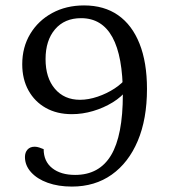

<svg xmlns="http://www.w3.org/2000/svg" viewBox="-20 -677 628 708"><path d="M290 -657Q364 -657 415.5 -621Q467 -585 494.5 -516Q522 -447 522 -349Q522 -238 488 -157.5Q454 -77 392 -33Q330 11 245 11Q195 11 156 -3Q117 -17 94.5 -42Q72 -67 72 -98Q72 -115 81.5 -125.5Q91 -136 108 -136Q116 -136 125 -133Q134 -130 141 -127Q141 -82 172.5 -57Q204 -32 257 -32Q346 -32 389.5 -104.5Q433 -177 433 -329Q433 -610 279 -610Q218 -610 183 -569Q148 -528 148 -459Q148 -390 182.5 -349.5Q217 -309 275 -309Q306 -309 340 -320.5Q374 -332 403 -351Q432 -370 449 -394V-347Q429 -320 395.5 -299.5Q362 -279 323 -267.5Q284 -256 245 -256Q190 -256 149 -279Q108 -302 85 -343.5Q62 -385 62 -440Q62 -503 91.5 -552Q121 -601 172.5 -629Q224 -657 290 -657Z"/></svg>

Font: Pitagon Serif
Style: Regular
Weight: 400
Designer: Travis Tran
Foundry: Pitagon
Version: Version 1.000;gftools[0.9.26]